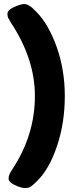

<svg xmlns="http://www.w3.org/2000/svg" viewBox="-20 -793 394 959"><path d="M168 108.4Q138.7 138.7 125 143.6Q102.5 151.4 68.4 137.7Q45.9 128.9 34.2 119.1Q22.5 109.4 22.9 98.1Q23.4 86.9 26.9 78.6Q30.3 70.3 39.1 56.6Q154.3 -116.2 154.3 -313.5Q154.3 -500 33.2 -681.6Q24.4 -696.3 21 -703.6Q17.6 -710.9 17.1 -722.7Q16.6 -734.4 27.8 -744.1Q39.1 -753.9 61.5 -762.7Q81.1 -770.5 95.2 -772.5Q109.4 -774.4 122.6 -766.6Q135.7 -758.8 141.1 -753.9Q146.5 -749 162.1 -733.4Q222.7 -671.9 263.2 -558.1Q303.7 -444.3 303.7 -313.5Q303.7 -180.7 265.6 -65.9Q227.5 48.8 168 108.4Z"/></svg>

Font: Gen Jyuu GothicX Heavy
Style: Bold
Weight: 900
Designer: [Source Han Sans]
Ryoko NISHIZUKA  (kana & ideographs); Paul D. Hunt (Latin, Greek & Cyrillic); Wenlong ZHANG  (bopomofo
Version: Version 1.002.20150607